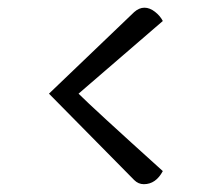

<svg xmlns="http://www.w3.org/2000/svg" viewBox="-20 -492 575 494"><path d="M398.9 -438 182.1 -251Q219.2 -213.9 398.9 -51.8Q380.9 -18.1 350.1 -18.1Q335.9 -18.1 325.2 -28.8L106 -251L325.2 -460.9Q337.9 -472.2 351.6 -472.2Q365.2 -472.2 378.7 -461.7Q392.1 -451.2 398.9 -438Z"/></svg>

Font: Sukar
Style: Regular
Weight: 400
Designer: Dario Muhafara - Ghiath Alsory
Foundry: Dario Muhafara - Ghiath Alsory
Version: Version 1.00 March 17, 2016, initial release